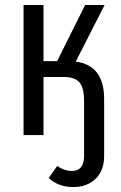

<svg xmlns="http://www.w3.org/2000/svg" viewBox="-20 -546 490 776"><path d="M286.1 -296.9Q400.9 -282.2 400.9 -146V85Q400.9 144 366 177Q331.1 210 275.9 210Q216.8 210 176.8 173.8L210.9 125Q241.2 145 270 145Q319.8 145 319.8 85V-138.2Q319.8 -190.9 301.3 -212.9Q282.7 -234.9 236.8 -234.9H155.8V0H75.2V-525.9H155.8V-298.8H210.9L324.2 -525.9H402.8Z"/></svg>

Font: Fira Sans Compressed Book
Style: Regular
Weight: 350
Width: 1
Designer: Carrois Corporate & Edenspiekermann AG
Foundry: Carrois Corporate GbR & Edenspiekermann AG
Version: Version 4.203;PS 004.203;hotconv 1.0.88;makeotf.lib2.5.64775